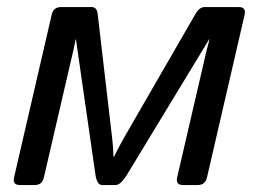

<svg xmlns="http://www.w3.org/2000/svg" viewBox="-20 -533 734 553"><path d="M37.6 0Q15.6 0 20.5 -22L128.9 -490.7Q133.8 -512.7 155.8 -512.7H243.7Q258.8 -512.7 261.2 -493.7L298.8 -171.4Q299.8 -161.1 303.2 -133.8Q306.6 -106.4 306.6 -82H308.6Q320.3 -106.4 335.9 -133.8Q351.6 -161.1 357.4 -171.4L543.5 -493.7Q554.7 -512.7 569.8 -512.7H667.5Q689.5 -512.7 684.6 -490.7L576.2 -22Q571.3 0 549.3 0H507.3Q485.4 0 490.2 -22L575.7 -390.6Q579.1 -404.8 583.5 -419.9H582.5L345.7 -29.8Q327.6 0 312.5 0H274.4Q259.3 0 254.9 -29.8L198.7 -419.9H197.8Q195.3 -405.8 191.9 -390.6L106.4 -22Q101.6 0 79.6 0Z"/></svg>

Font: Istok Web
Style: Italic
Weight: 400
Italic angle: -13°
Designer: Andrey V. Panov
Foundry: Andrey V. Panov
Version: Version 1.0.2g